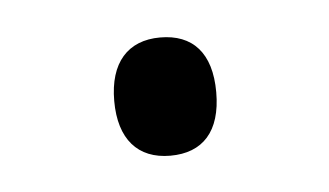

<svg xmlns="http://www.w3.org/2000/svg" viewBox="-26 -421 283 165"><g transform="rotate(-5 116.0 -338.0)"><path d="M72 -338C72 -305 88 -287 116 -287C144 -287 160 -304 160 -338C160 -372 144 -389 116 -389C88 -389 72 -371 72 -338Z"/></g></svg>

Font: Noto Sans Bengali SemiCondensed Light
Style: Regular
Weight: 300
Width: 4
Designer: Joana Ranito - Universal Thirst; Jelle Bosma - Monotype Design Team
Foundry: Universal Thirst ehf.
Version: Version 3.000